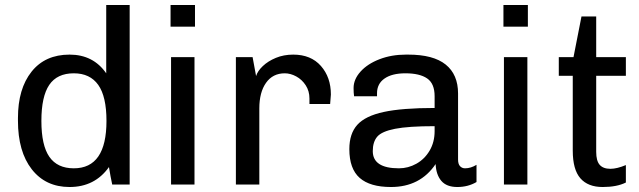

<svg xmlns="http://www.w3.org/2000/svg" viewBox="-20 -740 2564 770"><path d="M500 0H430Q423 -32 417 -70Q360 10 259 10Q163 10 107.5 -61Q52 -132 52 -256V-267Q52 -384 106.5 -452.5Q161 -521 259 -521Q354 -521 406 -446V-720H500ZM146 -255Q146 -157 178 -111Q210 -65 276 -65Q407 -65 407 -255Q407 -353 374 -399.5Q341 -446 276 -446Q209 -446 177.5 -399.5Q146 -353 146 -255Z M762 -633H664V-720H762ZM760 0H666V-511H760Z M1307 -361 1304 -323H1221V-345Q1221 -375 1206 -398Q1191 -421 1168 -433.5Q1145 -446 1122 -446Q1074 -446 1047 -408Q1020 -370 1020 -305V0H926V-511H993L1007 -435Q1013 -455 1034 -475Q1055 -495 1086.5 -508Q1118 -521 1156 -521Q1227 -521 1267 -475.5Q1307 -430 1307 -361Z M1817 -365V-100Q1817 -82 1825 -73.5Q1833 -65 1845 -65Q1868 -65 1891 -79V-10Q1857 10 1814 10Q1771 10 1750 -14.5Q1729 -39 1727 -82Q1665 10 1548 10Q1464 10 1422.5 -26.5Q1381 -63 1381 -142Q1381 -204 1413 -239.5Q1445 -275 1519 -291Q1593 -307 1723 -307V-354Q1723 -405 1693 -425.5Q1663 -446 1606 -446Q1552 -446 1522 -425Q1492 -404 1492 -366V-354H1400Q1398 -368 1398 -387Q1398 -422 1426 -453Q1454 -484 1502 -502.5Q1550 -521 1608 -521H1617Q1718 -521 1767.5 -481Q1817 -441 1817 -365ZM1475 -134Q1475 -65 1580 -65Q1617 -65 1650 -83.5Q1683 -102 1703 -136Q1723 -170 1723 -214V-234Q1618 -234 1564.5 -223.5Q1511 -213 1493 -192Q1475 -171 1475 -134Z M2097 -633H1999V-720H2097ZM2095 0H2001V-511H2095Z M2371 -511H2490V-436H2371V-131Q2371 -95 2385 -79Q2399 -63 2428 -63Q2454 -63 2490 -78V-8Q2454 10 2397 10Q2338 10 2307.5 -25Q2277 -60 2277 -136V-436H2221V-511H2280L2312 -674H2371Z"/></svg>

Font: Chivo
Style: Regular
Weight: 400
Designer: Hector Gatti
Foundry: Omnibus-Type
Version: Version 1.003